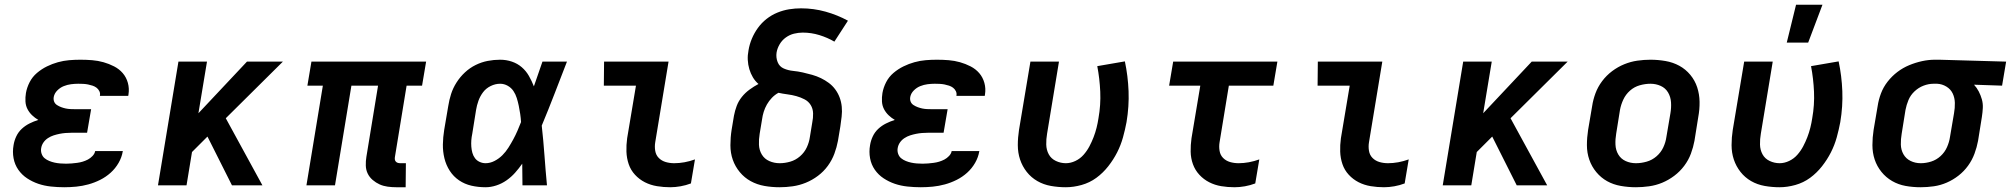

<svg xmlns="http://www.w3.org/2000/svg" viewBox="-20 -779 8452 807"><path d="M250 8Q222 8 194 5Q166 2 141 -6.5Q116 -15 94 -29.5Q72 -44 57 -65.5Q42 -87 37 -114Q32 -141 37 -169Q40 -188 48.5 -206Q57 -224 71.5 -237.5Q86 -251 104 -260Q122 -269 141 -275Q127 -283 115 -294.5Q103 -306 95.5 -320.5Q88 -335 87 -352.5Q86 -370 89 -388Q93 -411 104.5 -433.5Q116 -456 135.5 -472.5Q155 -489 177.5 -500Q200 -511 223.5 -517.5Q247 -524 270.5 -526Q294 -528 318 -528Q343 -528 367.5 -526Q392 -524 415 -517.5Q438 -511 459.5 -500Q481 -489 496 -471.5Q511 -454 517.5 -430.5Q524 -407 520 -382L519 -376H400V-377Q402 -387 397.5 -396Q393 -405 385.5 -410.5Q378 -416 369 -419Q360 -422 350 -424Q340 -426 329.5 -426.5Q319 -427 309 -427Q294 -427 278.5 -425Q263 -423 248 -417Q233 -411 221 -399Q209 -387 206 -372Q204 -361 207.5 -352Q211 -343 219.5 -337.5Q228 -332 237.5 -328.5Q247 -325 256.5 -323Q266 -321 276.5 -320.5Q287 -320 297 -320H363L346 -221H280Q268 -221 255.5 -220Q243 -219 230.5 -216.5Q218 -214 205.5 -210Q193 -206 181.5 -198.5Q170 -191 162.5 -180Q155 -169 153 -156Q151 -144 155 -132.5Q159 -121 167.5 -114Q176 -107 187 -102.5Q198 -98 209.5 -95.5Q221 -93 233.5 -92Q246 -91 258 -91Q270 -91 281 -92Q292 -93 304 -94.5Q316 -96 327.5 -99.5Q339 -103 349.5 -108.5Q360 -114 369 -123.5Q378 -133 380 -144H497L496 -143Q492 -118 478.5 -94.5Q465 -71 445 -53Q425 -35 401 -23Q377 -11 351.5 -4Q326 3 300.5 5.5Q275 8 250 8Z M955 0 852 -205 787 -140 764 0H644L730 -520H850L814 -303L1018 -520H1169L929 -282L1083 0Z M1685 8H1646Q1627 8 1609 5.5Q1591 3 1575.5 -4Q1560 -11 1546.5 -22.5Q1533 -34 1525.5 -49.5Q1518 -65 1517.5 -83.5Q1517 -102 1520 -120L1569 -419H1457L1388 0H1268L1337 -419H1272L1289 -520H1771L1754 -419H1689L1640 -120Q1639 -115 1639.5 -109.5Q1640 -104 1643.5 -100Q1647 -96 1652 -94.5Q1657 -93 1663 -93H1686Z M2021 8Q1990 8 1961.5 1.5Q1933 -5 1909.5 -21Q1886 -37 1870.5 -61Q1855 -85 1848 -113.5Q1841 -142 1841.5 -172Q1842 -202 1847 -233L1864 -333Q1868 -359 1876 -384Q1884 -409 1899 -432.5Q1914 -456 1934.5 -475Q1955 -494 1979.5 -506Q2004 -518 2030 -523Q2056 -528 2082 -528Q2108 -528 2131.5 -520Q2155 -512 2173 -496.5Q2191 -481 2203 -460Q2215 -439 2224 -416Q2233 -442 2242 -468Q2251 -494 2260 -520H2363Q2337 -453 2311 -385.5Q2285 -318 2257 -251Q2264 -188 2268.5 -125.5Q2273 -63 2279 0H2176Q2176 -23 2175.5 -45.5Q2175 -68 2175 -91Q2161 -71 2145 -53Q2129 -35 2109 -21Q2089 -7 2066 0.5Q2043 8 2021 8ZM2021 -93Q2040 -93 2058.5 -102.5Q2077 -112 2091.5 -126.5Q2106 -141 2117 -158.5Q2128 -176 2137.5 -193.5Q2147 -211 2155 -229.5Q2163 -248 2170 -266Q2169 -283 2166.5 -300Q2164 -317 2160.5 -334Q2157 -351 2152 -367Q2147 -383 2138 -396.5Q2129 -410 2114 -418.5Q2099 -427 2082 -427Q2062 -427 2042.5 -417.5Q2023 -408 2010.5 -391.5Q1998 -375 1991 -355.5Q1984 -336 1981 -317L1965 -217Q1962 -203 1961 -189.5Q1960 -176 1961 -162.5Q1962 -149 1965.5 -136.5Q1969 -124 1976.5 -114Q1984 -104 1996 -98.5Q2008 -93 2021 -93Z M2797 8Q2769 8 2741.5 3.5Q2714 -1 2690.5 -13Q2667 -25 2649 -44.5Q2631 -64 2622.5 -89Q2614 -114 2613 -141.5Q2612 -169 2616 -198L2653 -419H2518L2519 -520H2790L2734 -181Q2731 -163 2734 -145Q2737 -127 2749 -115Q2761 -103 2778 -98Q2795 -93 2814 -93Q2835 -93 2857 -97Q2879 -101 2901 -109L2884 -8Q2863 0 2840.5 4Q2818 8 2797 8Z M3257 8Q3224 8 3193 2.5Q3162 -3 3135.5 -17.5Q3109 -32 3089.5 -55.5Q3070 -79 3060 -107.5Q3050 -136 3050 -168.5Q3050 -201 3055 -233L3065 -293Q3069 -314 3076.5 -334Q3084 -354 3098 -371.5Q3112 -389 3130.5 -402.5Q3149 -416 3168 -426Q3154 -438 3144.5 -454Q3135 -470 3129.5 -488.5Q3124 -507 3123 -527Q3122 -547 3126 -567Q3130 -592 3140 -616Q3150 -640 3165.5 -661.5Q3181 -683 3202 -699.5Q3223 -716 3247.5 -726Q3272 -736 3297 -740Q3322 -744 3347 -744Q3400 -744 3450 -730Q3500 -716 3544 -692L3487 -604Q3458 -621 3424 -631.5Q3390 -642 3354 -642Q3336 -642 3317.5 -637.5Q3299 -633 3283 -621.5Q3267 -610 3257 -593Q3247 -576 3244 -558Q3241 -537 3248.5 -518Q3256 -499 3274.5 -491Q3293 -483 3313.5 -481Q3334 -479 3354 -474.5Q3374 -470 3393.5 -464.5Q3413 -459 3430.5 -450.5Q3448 -442 3463.5 -430.5Q3479 -419 3490.5 -403.5Q3502 -388 3509 -369.5Q3516 -351 3518 -330.5Q3520 -310 3517.5 -289Q3515 -268 3512 -247L3502 -187Q3497 -160 3487 -133Q3477 -106 3459.5 -82Q3442 -58 3418 -40Q3394 -22 3367 -11Q3340 0 3312 4Q3284 8 3257 8ZM3257 -93Q3279 -93 3301.5 -99.5Q3324 -106 3342.5 -122Q3361 -138 3371 -159.5Q3381 -181 3384 -203L3394 -264Q3398 -283 3397.5 -302.5Q3397 -322 3387.5 -337.5Q3378 -353 3361.5 -361.5Q3345 -370 3327 -375Q3309 -380 3289.5 -382.5Q3270 -385 3252 -389Q3237 -381 3224.5 -368Q3212 -355 3203.5 -340Q3195 -325 3190 -309Q3185 -293 3183 -277L3173 -217Q3169 -193 3170 -170.5Q3171 -148 3182 -129.5Q3193 -111 3213.5 -102Q3234 -93 3257 -93Z M3850 8Q3822 8 3794 5Q3766 2 3741 -6.5Q3716 -15 3694 -29.5Q3672 -44 3657 -65.5Q3642 -87 3637 -114Q3632 -141 3637 -169Q3640 -188 3648.5 -206Q3657 -224 3671.5 -237.5Q3686 -251 3704 -260Q3722 -269 3741 -275Q3727 -283 3715 -294.5Q3703 -306 3695.5 -320.5Q3688 -335 3687 -352.5Q3686 -370 3689 -388Q3693 -411 3704.5 -433.5Q3716 -456 3735.5 -472.5Q3755 -489 3777.5 -500Q3800 -511 3823.5 -517.5Q3847 -524 3870.5 -526Q3894 -528 3918 -528Q3943 -528 3967.5 -526Q3992 -524 4015 -517.5Q4038 -511 4059.5 -500Q4081 -489 4096 -471.5Q4111 -454 4117.5 -430.5Q4124 -407 4120 -382L4119 -376H4000V-377Q4002 -387 3997.5 -396Q3993 -405 3985.5 -410.5Q3978 -416 3969 -419Q3960 -422 3950 -424Q3940 -426 3929.5 -426.5Q3919 -427 3909 -427Q3894 -427 3878.5 -425Q3863 -423 3848 -417Q3833 -411 3821 -399Q3809 -387 3806 -372Q3804 -361 3807.5 -352Q3811 -343 3819.5 -337.5Q3828 -332 3837.5 -328.5Q3847 -325 3856.5 -323Q3866 -321 3876.5 -320.5Q3887 -320 3897 -320H3963L3946 -221H3880Q3868 -221 3855.5 -220Q3843 -219 3830.5 -216.5Q3818 -214 3805.5 -210Q3793 -206 3781.5 -198.5Q3770 -191 3762.5 -180Q3755 -169 3753 -156Q3751 -144 3755 -132.5Q3759 -121 3767.5 -114Q3776 -107 3787 -102.5Q3798 -98 3809.5 -95.5Q3821 -93 3833.5 -92Q3846 -91 3858 -91Q3870 -91 3881 -92Q3892 -93 3904 -94.5Q3916 -96 3927.5 -99.5Q3939 -103 3949.5 -108.5Q3960 -114 3969 -123.5Q3978 -133 3980 -144H4097L4096 -143Q4092 -118 4078.5 -94.5Q4065 -71 4045 -53Q4025 -35 4001 -23Q3977 -11 3951.5 -4Q3926 3 3900.5 5.5Q3875 8 3850 8Z M4460 8Q4428 8 4397 2.5Q4366 -3 4340 -18Q4314 -33 4295.5 -56.5Q4277 -80 4267.5 -108.5Q4258 -137 4258 -169Q4258 -201 4263 -233L4311 -520H4431L4381 -217Q4377 -194 4377.5 -171.5Q4378 -149 4388 -130.5Q4398 -112 4418 -102.5Q4438 -93 4460 -93Q4480 -93 4500 -102.5Q4520 -112 4534.5 -128.5Q4549 -145 4559 -164Q4569 -183 4576.5 -202.5Q4584 -222 4589 -242Q4594 -262 4597 -282Q4607 -338 4604.5 -393.5Q4602 -449 4592 -501L4708 -521Q4721 -460 4723.5 -396Q4726 -332 4715 -266Q4709 -234 4700 -201.5Q4691 -169 4675.5 -138.5Q4660 -108 4638 -80Q4616 -52 4588 -31.5Q4560 -11 4526 -1.5Q4492 8 4460 8Z M5169 8Q5140 8 5113 3.5Q5086 -1 5062.5 -13Q5039 -25 5021 -44.5Q5003 -64 4994 -89Q4985 -114 4984.5 -141.5Q4984 -169 4988 -198L5025 -419H4894L4911 -520H5349L5332 -419H5145L5106 -181Q5103 -163 5106 -145Q5109 -127 5121 -115Q5133 -103 5150 -98Q5167 -93 5186 -93Q5207 -93 5229 -97Q5251 -101 5273 -109L5256 -8Q5235 0 5212.5 4Q5190 8 5169 8Z M5797 8Q5769 8 5741.5 3.5Q5714 -1 5690.5 -13Q5667 -25 5649 -44.5Q5631 -64 5622.5 -89Q5614 -114 5613 -141.5Q5612 -169 5616 -198L5653 -419H5518L5519 -520H5790L5734 -181Q5731 -163 5734 -145Q5737 -127 5749 -115Q5761 -103 5778 -98Q5795 -93 5814 -93Q5835 -93 5857 -97Q5879 -101 5901 -109L5884 -8Q5863 0 5840.5 4Q5818 8 5797 8Z M6355 0 6252 -205 6187 -140 6164 0H6044L6130 -520H6250L6214 -303L6418 -520H6569L6329 -282L6483 0Z M6856 8Q6824 8 6792.5 2.5Q6761 -3 6735 -17.5Q6709 -32 6689.5 -55.5Q6670 -79 6660 -108Q6650 -137 6650 -169Q6650 -201 6655 -233L6672 -333Q6676 -360 6686 -387Q6696 -414 6714 -438Q6732 -462 6756 -480Q6780 -498 6807 -509Q6834 -520 6862 -524Q6890 -528 6917 -528Q6949 -528 6980.5 -522.5Q7012 -517 7038.5 -502.5Q7065 -488 7084.5 -464.5Q7104 -441 7113.5 -412Q7123 -383 7123.5 -351Q7124 -319 7118 -287L7102 -187Q7097 -160 7087 -133Q7077 -106 7059 -82Q7041 -58 7017 -40Q6993 -22 6966.5 -11Q6940 0 6911.5 4Q6883 8 6856 8ZM6856 -93Q6878 -93 6901 -99.5Q6924 -106 6942.5 -122Q6961 -138 6971 -159.5Q6981 -181 6984 -203L7001 -303Q7005 -326 7003.5 -349Q7002 -372 6991 -390.5Q6980 -409 6960 -418Q6940 -427 6917 -427Q6895 -427 6872 -420.5Q6849 -414 6831 -398Q6813 -382 6803 -360.5Q6793 -339 6789 -317L6773 -217Q6769 -194 6770 -171Q6771 -148 6782 -129.5Q6793 -111 6813 -102Q6833 -93 6856 -93Z M7460 8Q7428 8 7397 2.5Q7366 -3 7340 -18Q7314 -33 7295.5 -56.5Q7277 -80 7267.5 -108.5Q7258 -137 7258 -169Q7258 -201 7263 -233L7311 -520H7431L7381 -217Q7377 -194 7377.5 -171.5Q7378 -149 7388 -130.5Q7398 -112 7418 -102.5Q7438 -93 7460 -93Q7480 -93 7500 -102.5Q7520 -112 7534.5 -128.5Q7549 -145 7559 -164Q7569 -183 7576.5 -202.5Q7584 -222 7589 -242Q7594 -262 7597 -282Q7607 -338 7604.5 -393.5Q7602 -449 7592 -501L7708 -521Q7721 -460 7723.5 -396Q7726 -332 7715 -266Q7709 -234 7700 -201.5Q7691 -169 7675.5 -138.5Q7660 -108 7638 -80Q7616 -52 7588 -31.5Q7560 -11 7526 -1.5Q7492 8 7460 8ZM7490 -600 7529 -759H7640L7580 -600Z M8053 8Q8020 8 7989.5 2.5Q7959 -3 7933 -18Q7907 -33 7888 -56.5Q7869 -80 7859.5 -108.5Q7850 -137 7850 -169Q7850 -201 7855 -233L7872 -333Q7876 -360 7886 -386.5Q7896 -413 7914 -436Q7932 -459 7955 -476.5Q7978 -494 8004.5 -505Q8031 -516 8058.5 -522Q8086 -528 8113 -528H8131L8412 -520L8395 -419L8277 -423Q8289 -410 8297 -394.5Q8305 -379 8310 -361.5Q8315 -344 8314 -325Q8313 -306 8310 -287L8294 -187Q8289 -160 8279 -133Q8269 -106 8252 -82.5Q8235 -59 8212 -41Q8189 -23 8162.5 -11.5Q8136 0 8108 4Q8080 8 8053 8ZM8053 -93Q8075 -93 8097 -100Q8119 -107 8136.5 -123Q8154 -139 8163.5 -160.5Q8173 -182 8176 -203L8193 -303Q8197 -325 8196.5 -346.5Q8196 -368 8187.5 -386Q8179 -404 8161 -415Q8143 -426 8122 -427H8107Q8086 -427 8065 -419Q8044 -411 8027 -395Q8010 -379 8001.5 -358.5Q7993 -338 7989 -317L7973 -217Q7969 -194 7969.5 -171.5Q7970 -149 7980.5 -130.5Q7991 -112 8010.5 -102.5Q8030 -93 8053 -93Z"/></svg>

Font: Iosevka Extended Oblique
Style: Bold
Weight: 700
Width: 7
Italic angle: -9°
Monospace: yes
Designer: Belleve Invis
Foundry: Belleve Invis
Version: Version 32.5.0; ttfautohint (v1.8.4)